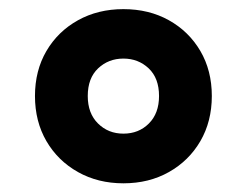

<svg xmlns="http://www.w3.org/2000/svg" viewBox="-20 -770 554 431"><path d="M257 -358.5Q200 -358.5 155 -383.8Q110 -409 84.2 -453.2Q58.5 -497.5 58.5 -554.5Q58.5 -611.5 84.2 -655.5Q110 -699.5 155 -724.5Q200 -749.5 257 -749.5Q314.5 -749.5 359.2 -724.5Q404 -699.5 429.8 -655.5Q455.5 -611.5 455.5 -554.5Q455.5 -497.5 429.8 -453.2Q404 -409 359.2 -383.8Q314.5 -358.5 257 -358.5ZM257 -470Q291.5 -470 314.2 -492.8Q337 -515.5 337 -554.5Q337 -594.5 313.8 -616.5Q290.5 -638.5 257 -638.5Q223.5 -638.5 200.2 -616.5Q177 -594.5 177 -554.5Q177 -515.5 200 -492.8Q223 -470 257 -470Z"/></svg>

Font: Encode Sans Expanded Expanded ExtraBold
Style: Regular
Weight: 800
Width: 7
Designer: Multiple Designers
Foundry: Impallari Type
Version: Version 3.000; ttfautohint (v1.8.3) -l 8 -r 50 -G 200 -x 14 